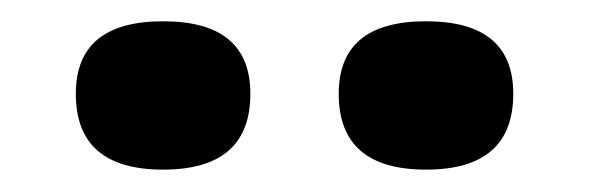

<svg xmlns="http://www.w3.org/2000/svg" viewBox="-20 -738 540 176"><path d="M129.5 -582.5Q49.5 -582.5 49.5 -652Q49.5 -718.5 129.5 -718.5Q209.5 -718.5 209.5 -652Q209.5 -582.5 129.5 -582.5ZM370.5 -582.5Q290.5 -582.5 290.5 -652Q290.5 -718.5 370.5 -718.5Q450.5 -718.5 450.5 -652Q450.5 -582.5 370.5 -582.5Z"/></svg>

Font: Newsreader Caption
Style: Bold
Weight: 700
Designer: Hugues Gentile
Foundry: Production Type
Version: Version 1.001